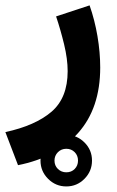

<svg xmlns="http://www.w3.org/2000/svg" viewBox="-42 -334 425 697"><path d="M105 249Q105 210.4 132.6 183.1Q160.2 155.8 198.7 155.8Q237.3 155.8 264.6 183.1Q292 210.4 292 249Q292 287.6 264.6 315.2Q237.3 342.8 198.7 342.8Q160.2 342.8 132.6 315.2Q105 287.6 105 249ZM155.8 249Q155.8 267.1 168.2 279.3Q180.7 291.5 198.7 291.5Q217.3 291.5 229.2 279.3Q241.2 267.1 241.2 249Q241.2 230.5 229 218.3Q216.8 206.1 198.7 206.1Q180.7 206.1 168.2 218.5Q155.8 231 155.8 249ZM23.4 265.6 -22.5 145.5Q85.9 122.1 144.8 71.8Q203.6 21.5 203.6 -75.7Q203.6 -119.6 190.7 -173.1Q177.7 -226.6 161.6 -274.4L283.2 -314.5Q301.8 -261.7 311.8 -202.9Q321.8 -144 321.8 -88.9Q321.8 58.6 241.9 148.4Q162.1 238.3 23.4 265.6Z"/></svg>

Font: Vazirmatn FD NL
Style: Bold
Weight: 700
Designer: Saber Rastikerdar
Foundry: Saber Rastikerdar
Version: Version 33.003